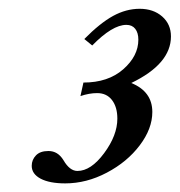

<svg xmlns="http://www.w3.org/2000/svg" viewBox="-20 -664 409 437"><path d="M128.4 -246.6Q92.8 -246.6 72.5 -257.3Q52.2 -268.1 52.2 -286.6Q52.2 -300.3 61.8 -310.3Q71.3 -320.3 90.3 -320.3Q111.8 -320.3 124.5 -299.3Q138.7 -274.9 156.2 -274.9Q187 -274.9 217 -315.4Q247.1 -356 247.1 -394Q247.1 -420.4 234.9 -436.3Q222.7 -452.1 201.2 -452.1Q183.1 -452.1 163.1 -445.3L169.9 -476.1Q226.1 -476.1 260.5 -506.3Q294.9 -536.6 294.9 -573.7Q294.9 -589.4 287.8 -598.4Q280.8 -607.4 267.6 -607.4Q235.8 -607.4 189.9 -560.5L171.9 -575.2Q207.5 -611.3 237.3 -627.7Q267.1 -644 297.9 -644Q329.1 -644 349.1 -626.5Q369.1 -608.9 369.1 -581.1Q369.1 -518.6 278.8 -475.1Q326.7 -455.6 326.7 -409.2Q326.7 -371.1 298.1 -333.3Q269.5 -295.4 223.1 -271Q176.8 -246.6 128.4 -246.6Z"/></svg>

Font: Elstob Medium
Style: Italic
Weight: 500
Italic angle: -20°
Designer: Peter S. Baker
Version: Version 1.015